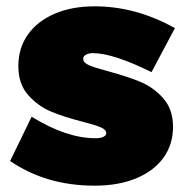

<svg xmlns="http://www.w3.org/2000/svg" viewBox="-20 -577 592 607"><path d="M274 -409Q260 -409 251.5 -404Q243 -399 243 -391Q243 -379 261 -371Q279 -363 321 -352Q380 -336 422 -319Q464 -302 495.5 -267Q527 -232 527 -176Q527 -120 496.5 -78Q466 -36 410 -13Q354 10 279 10Q126 10 12 -68L80 -208Q190 -140 282 -140Q298 -140 307 -144.5Q316 -149 316 -156Q316 -167 298.5 -174.5Q281 -182 242 -192Q183 -207 142 -224Q101 -241 69.5 -276Q38 -311 38 -368Q38 -425 68 -467.5Q98 -510 152.5 -533.5Q207 -557 279 -557Q410 -557 533 -488L459 -349Q337 -409 274 -409Z"/></svg>

Font: TypoPRO Montserrat Alternates
Style: Regular
Weight: 900
Designer: Julieta Ulanovsky
Foundry: Julieta Ulanovsky
Version: Version 6.001